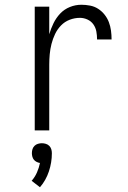

<svg xmlns="http://www.w3.org/2000/svg" viewBox="-20 -548 540 807"><path d="M126 0V-520H187V-404Q194 -428 205 -450.5Q216 -473 233 -491Q250 -509 273.5 -518.5Q297 -528 322 -528Q340 -528 358.5 -524.5Q377 -521 392.5 -511Q408 -501 419.5 -486.5Q431 -472 437.5 -455Q444 -438 446.5 -419.5Q449 -401 449 -382H388Q388 -399 385 -415.5Q382 -432 372.5 -445.5Q363 -459 347.5 -466Q332 -473 316 -473Q294 -473 273 -465Q252 -457 236.5 -441Q221 -425 211.5 -405Q202 -385 196.5 -363.5Q191 -342 189 -320Q187 -298 187 -276V0ZM148 239 113 212Q127 196 135.5 176.5Q144 157 148 137Q141 136 134 132.5Q127 129 122.5 123.5Q118 118 116 110.5Q114 103 114 96Q114 87 116.5 79Q119 71 125 65Q131 59 139.5 56.5Q148 54 156 54Q164 54 172.5 56.5Q181 59 187 65Q193 71 195.5 79Q198 87 198 96Q198 135 185.5 172.5Q173 210 148 239Z"/></svg>

Font: Iosevka Term Curly Light
Style: Regular
Weight: 300
Designer: Belleve Invis
Foundry: Belleve Invis
Version: Version 32.3.0